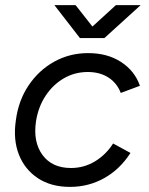

<svg xmlns="http://www.w3.org/2000/svg" viewBox="-20 -720 583 752"><path d="M254 12Q180 12 128.5 -22Q77 -56 54 -114.5Q31 -173 42 -248Q52 -326 92 -385.5Q132 -445 192.5 -478.5Q253 -512 325 -512Q401 -512 454.5 -477Q508 -442 528 -384L453 -356Q438 -395 404.5 -416.5Q371 -438 324 -438Q273 -438 230.5 -413.5Q188 -389 159 -345.5Q130 -302 121 -245Q109 -164 146.5 -113Q184 -62 258 -62Q309 -62 352 -88Q395 -114 423 -158L491 -121Q450 -57 388.5 -22.5Q327 12 254 12ZM293 -571 193 -700H276L342 -616L434 -700H531L389 -571Z"/></svg>

Font: Figtree
Style: Italic
Weight: 400
Italic angle: -9.5°
Foundry: Erik Kennedy
Version: Version 2.001; ttfautohint (v1.8.4.7-5d5b);gftools[0.9.27]